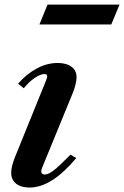

<svg xmlns="http://www.w3.org/2000/svg" viewBox="-20 -810 543 840"><path d="M109.5 10.5Q72 10.5 50.5 -6.5Q29 -23.5 29 -54Q29 -82 46.5 -125L181.5 -458Q187 -471 186.2 -478.5Q185.5 -486 174 -486Q157 -486 131.8 -469Q106.5 -452 84 -424L59 -444Q97.5 -487.5 142 -511Q186.5 -534.5 232 -534.5Q270.5 -534.5 292.8 -518Q315 -501.5 315 -472Q315 -458.5 310.2 -439.2Q305.5 -420 297.5 -401L164 -75.5Q160.5 -66.5 160.5 -61Q160.5 -46.5 176.5 -46.5Q191.5 -46.5 215.5 -65Q239.5 -83.5 288.5 -133.5L313.5 -118.5Q206 10.5 109.5 10.5ZM152.5 -703 188 -790H503L467 -703Z"/></svg>

Font: Libre Caslon Text SemiBold Italic
Style: Regular
Weight: 600
Italic angle: -22.583°
Designer: Pablo Impallari, Rodrigo Fuenzalida, Katja Schimmel
Foundry: Pablo Impallari, Rodrigo Fuenzalida
Version: Version 2.000